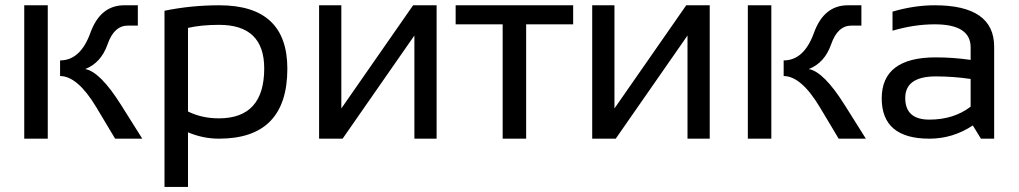

<svg xmlns="http://www.w3.org/2000/svg" viewBox="-20 -533 3915 738"><path d="M422.4 0 350.6 -120.1Q278.3 -240.7 210.9 -240.7V-300.8Q289.1 -300.8 327.4 -406.7Q365.7 -512.7 457.5 -512.7H509.8V-434.6H471.2Q418.5 -434.6 393.6 -363Q368.7 -291.5 307.6 -267.6Q365.2 -257.3 445.8 -128.9L526.9 0ZM163.6 -512.7V0H73.2V-512.7Z M702.6 -104.5Q755.9 -78.1 821.3 -78.1Q995.6 -78.1 995.6 -270Q995.6 -437.5 822.3 -437.5Q753.9 -437.5 702.6 -425.8ZM612.3 -491.7Q714.4 -512.7 823.2 -512.7Q1084.5 -512.7 1084.5 -269Q1084.5 0 821.8 0Q760.3 0 702.6 -24.4V185.5H612.3Z M1572.8 0V-396.5L1296.9 0H1206.5V-512.7H1292V-116.2L1567.9 -512.7H1658.2V0Z M2183.1 -512.7V-439.5H2002.4V0H1912.1V-439.5H1731.4V-512.7Z M2622.6 0V-396.5L2346.7 0H2256.3V-512.7H2341.8V-116.2L2617.7 -512.7H2708V0Z M3203.6 0 3131.8 -120.1Q3059.6 -240.7 2992.2 -240.7V-300.8Q3070.3 -300.8 3108.6 -406.7Q3147 -512.7 3238.8 -512.7H3291V-434.6H3252.4Q3199.7 -434.6 3174.8 -363Q3149.9 -291.5 3088.9 -267.6Q3146.5 -257.3 3227.1 -128.9L3308.1 0ZM2944.8 -512.7V0H2854.5V-512.7Z M3369.1 -154.8Q3369.1 -312.5 3577.1 -312.5Q3644 -312.5 3710.9 -302.7V-351.1Q3710.9 -439.5 3572.8 -439.5Q3493.7 -439.5 3410.6 -415V-488.3Q3493.7 -512.7 3572.8 -512.7Q3801.3 -512.7 3801.3 -353.5V0H3750.5L3719.2 -50.8Q3642.6 0 3552.2 0Q3369.1 0 3369.1 -154.8ZM3577.1 -239.3Q3459.5 -239.3 3459.5 -156.2Q3459.5 -73.2 3552.2 -73.2Q3646 -73.2 3710.9 -123V-229.5Q3644 -239.3 3577.1 -239.3Z"/></svg>

Font: Voltera
Style: Regular
Weight: 400
Designer: Bernd Montag
Version: Version 1.301